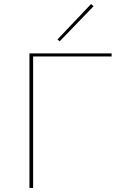

<svg xmlns="http://www.w3.org/2000/svg" viewBox="-20 -919 599 939"><path d="M272 -717 261 -726 425 -899 438 -889ZM526 -643H142V0H124V-658H526Z"/></svg>

Font: Ysabeau SC Thin
Style: Regular
Weight: 200
Designer: Christian Thalmann (Catharsis Fonts)
Version: Version 0.003